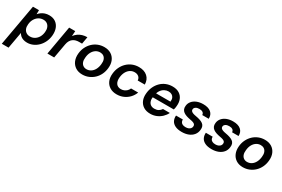

<svg xmlns="http://www.w3.org/2000/svg" viewBox="72 -1627 4325 2949"><g transform="rotate(30 2234.5 -152.0)"><path d="M-16 220 114 -512H221L220 -440Q240 -464 266 -483Q292 -502 325.5 -513Q359 -524 399 -524Q467 -524 513 -492Q559 -460 580 -404Q601 -348 594 -276Q588 -215 563.5 -162.5Q539 -110 500.5 -71Q462 -32 413 -10Q364 12 309 12Q272 12 241 1.5Q210 -9 189 -28Q168 -47 156 -71L104 220ZM302 -92Q346 -92 382.5 -114.5Q419 -137 442 -176.5Q465 -216 470 -268Q475 -313 462 -347.5Q449 -382 421.5 -401Q394 -420 355 -420Q310 -420 273.5 -397.5Q237 -375 213.5 -335Q190 -295 185 -243Q180 -197 193 -163.5Q206 -130 234 -111Q262 -92 302 -92Z M666 0 756 -512H864L858 -421Q883 -454 915 -477Q947 -500 987 -512Q1027 -524 1073 -524L1051 -398H999Q970 -398 942.5 -391Q915 -384 893 -368Q871 -352 855 -325Q839 -298 832 -258L786 0Z M1288 12Q1218 12 1168 -20Q1118 -52 1094 -108.5Q1070 -165 1077 -238Q1083 -301 1108.5 -353Q1134 -405 1174 -443.5Q1214 -482 1266 -503Q1318 -524 1377 -524Q1447 -524 1497 -493Q1547 -462 1571.5 -406Q1596 -350 1588 -275Q1582 -213 1557 -160.5Q1532 -108 1491.5 -69.5Q1451 -31 1399 -9.5Q1347 12 1288 12ZM1304 -91Q1346 -91 1380.5 -113Q1415 -135 1437 -176Q1459 -217 1465 -272Q1471 -321 1459 -354Q1447 -387 1421.5 -404Q1396 -421 1361 -421Q1320 -421 1285.5 -399Q1251 -377 1228.5 -336.5Q1206 -296 1201 -240Q1195 -192 1207 -159Q1219 -126 1244.5 -108.5Q1270 -91 1304 -91Z M1897 12Q1827 12 1776.5 -19Q1726 -50 1702 -105.5Q1678 -161 1686 -233Q1692 -296 1717.5 -349.5Q1743 -403 1784 -442.5Q1825 -482 1877.5 -503Q1930 -524 1991 -524Q2086 -524 2142 -473.5Q2198 -423 2200 -335H2074Q2072 -376 2044 -399Q2016 -422 1973 -422Q1930 -422 1895 -399.5Q1860 -377 1837.5 -336Q1815 -295 1809 -240Q1805 -205 1810.5 -177Q1816 -149 1830 -129.5Q1844 -110 1865.5 -100Q1887 -90 1914 -90Q1944 -90 1969.5 -100.5Q1995 -111 2015.5 -130.5Q2036 -150 2047 -178H2173Q2152 -121 2111 -78Q2070 -35 2015.5 -11.5Q1961 12 1897 12Z M2493 12Q2423 12 2374 -18.5Q2325 -49 2301.5 -104Q2278 -159 2286 -232Q2292 -295 2316.5 -348Q2341 -401 2381 -441Q2421 -481 2473.5 -502.5Q2526 -524 2587 -524Q2659 -524 2706.5 -494Q2754 -464 2775 -412Q2796 -360 2789 -295Q2788 -279 2785 -261.5Q2782 -244 2777 -227H2370L2384 -305H2672Q2677 -344 2665.5 -371Q2654 -398 2629.5 -412.5Q2605 -427 2571 -427Q2534 -427 2500.5 -409.5Q2467 -392 2443 -357.5Q2419 -323 2409 -271L2404 -242Q2396 -195 2406.5 -160Q2417 -125 2443.5 -106Q2470 -87 2510 -87Q2553 -87 2582 -104Q2611 -121 2630 -150H2751Q2729 -104 2691 -67.5Q2653 -31 2602.5 -9.5Q2552 12 2493 12Z M3053 12Q2981 12 2935 -10.5Q2889 -33 2869 -72.5Q2849 -112 2853 -163H2974Q2973 -140 2982 -121.5Q2991 -103 3012.5 -92Q3034 -81 3068 -81Q3098 -81 3119 -90Q3140 -99 3152.5 -114Q3165 -129 3167 -150Q3169 -172 3158.5 -185Q3148 -198 3126 -206Q3104 -214 3072 -219Q3034 -226 3002 -236.5Q2970 -247 2947 -264Q2924 -281 2913 -306Q2902 -331 2906 -366Q2910 -412 2939.5 -448Q2969 -484 3018 -504Q3067 -524 3131 -524Q3221 -524 3268.5 -483.5Q3316 -443 3313 -371H3198Q3198 -399 3176 -415Q3154 -431 3115 -431Q3075 -431 3051 -415Q3027 -399 3025 -374Q3023 -358 3032.5 -345Q3042 -332 3064 -323Q3086 -314 3122 -308Q3164 -301 3197 -290Q3230 -279 3252 -263Q3274 -247 3284 -222Q3294 -197 3289 -160Q3284 -107 3252.5 -68Q3221 -29 3169.5 -8.5Q3118 12 3053 12Z M3582 12Q3510 12 3464 -10.5Q3418 -33 3398 -72.5Q3378 -112 3382 -163H3503Q3502 -140 3511 -121.5Q3520 -103 3541.5 -92Q3563 -81 3597 -81Q3627 -81 3648 -90Q3669 -99 3681.5 -114Q3694 -129 3696 -150Q3698 -172 3687.5 -185Q3677 -198 3655 -206Q3633 -214 3601 -219Q3563 -226 3531 -236.5Q3499 -247 3476 -264Q3453 -281 3442 -306Q3431 -331 3435 -366Q3439 -412 3468.5 -448Q3498 -484 3547 -504Q3596 -524 3660 -524Q3750 -524 3797.5 -483.5Q3845 -443 3842 -371H3727Q3727 -399 3705 -415Q3683 -431 3644 -431Q3604 -431 3580 -415Q3556 -399 3554 -374Q3552 -358 3561.5 -345Q3571 -332 3593 -323Q3615 -314 3651 -308Q3693 -301 3726 -290Q3759 -279 3781 -263Q3803 -247 3813 -222Q3823 -197 3818 -160Q3813 -107 3781.5 -68Q3750 -29 3698.5 -8.5Q3647 12 3582 12Z M4136 12Q4066 12 4016 -20Q3966 -52 3942 -108.5Q3918 -165 3925 -238Q3931 -301 3956.5 -353Q3982 -405 4022 -443.5Q4062 -482 4114 -503Q4166 -524 4225 -524Q4295 -524 4345 -493Q4395 -462 4419.5 -406Q4444 -350 4436 -275Q4430 -213 4405 -160.5Q4380 -108 4339.5 -69.5Q4299 -31 4247 -9.5Q4195 12 4136 12ZM4152 -91Q4194 -91 4228.5 -113Q4263 -135 4285 -176Q4307 -217 4313 -272Q4319 -321 4307 -354Q4295 -387 4269.5 -404Q4244 -421 4209 -421Q4168 -421 4133.5 -399Q4099 -377 4076.5 -336.5Q4054 -296 4049 -240Q4043 -192 4055 -159Q4067 -126 4092.5 -108.5Q4118 -91 4152 -91Z"/></g></svg>

Font: DM Sans 12pt SemiBold
Style: Italic
Weight: 600
Italic angle: -10°
Version: Version 4.004;gftools[0.9.30]